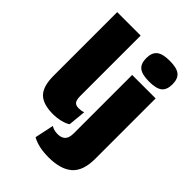

<svg xmlns="http://www.w3.org/2000/svg" viewBox="-267 -838 1169 1169"><g transform="rotate(45 317.5 -254.0)"><path d="M250 -706V-186Q250 -154 260 -140Q270 -126 295 -126Q308 -126 317 -127.5Q326 -129 337 -133L326 -19Q308 -6 275.5 2Q243 10 211 10Q124 10 86 -29Q48 -68 48 -157V-706ZM484 -544Q424 -544 397.5 -564.5Q371 -585 371 -633Q371 -681 397.5 -702Q424 -723 484 -723Q545 -723 571 -702Q597 -681 597 -633Q597 -585 571 -564.5Q545 -544 484 -544ZM585 -500V20Q585 124 533 169.5Q481 215 377 215Q290 215 235 184L261 61Q271 68 285 72Q299 76 318 76Q348 76 365.5 59.5Q383 43 383 2V-500Z"/></g></svg>

Font: Work Sans ExtraBold
Style: Regular
Weight: 800
Designer: Wei Huang
Foundry: Wei Huang
Version: Version 2.012; ttfautohint (v1.8.3)